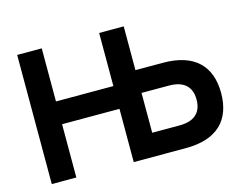

<svg xmlns="http://www.w3.org/2000/svg" viewBox="-99 -877 1315 1034"><g transform="rotate(-15 559.0 -360.0)"><path d="M70 0V-720H207V-424H527V-720H664V-476H817Q883 -476 932.2 -460Q981.5 -444 1013.8 -413.2Q1046 -382.5 1062 -338.5Q1078 -294.5 1078 -238Q1078 -182 1062 -137.8Q1046 -93.5 1013.8 -62.8Q981.5 -32 932.2 -16Q883 0 817 0H527V-297H207V0ZM816 -127Q878 -127 909.5 -155.2Q941 -183.5 941 -238Q941 -292.5 909.5 -320.8Q878 -349 816 -349H664V-127Z"/></g></svg>

Font: Vela Sans ExtBd
Style: Regular
Weight: 800
Designer: Principal design: Mikhail Sharanda - project Manrope.
Design modification: Ravid Balaliev
Foundry: Mikhail Sharanda
Version: Version 1.001